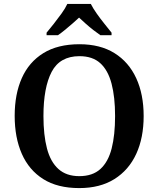

<svg xmlns="http://www.w3.org/2000/svg" viewBox="-20 -951 810 981"><path d="M385 10Q274 10 201 -36Q128 -82 91.5 -165Q55 -248 55 -359Q55 -470 91.5 -552Q128 -634 201.5 -679.5Q275 -725 386 -725Q492 -725 565 -679.5Q638 -634 676 -551.5Q714 -469 714 -358Q714 -247 676 -164.5Q638 -82 564.5 -36Q491 10 385 10ZM385 -51Q453 -51 493 -87.5Q533 -124 550.5 -192.5Q568 -261 568 -358Q568 -455 550 -523.5Q532 -592 492.5 -628Q453 -664 386 -664Q286 -664 244 -584Q202 -504 202 -358Q202 -261 220 -192.5Q238 -124 278.5 -87.5Q319 -51 385 -51ZM218 -784Q234 -803 254.5 -829Q275 -855 294.5 -882Q314 -909 324 -931H444Q455 -909 474 -882Q493 -855 514 -829Q535 -803 550 -784V-771H493Q477 -782 457 -797.5Q437 -813 418 -830Q399 -847 384 -861Q369 -847 349.5 -830Q330 -813 311 -797.5Q292 -782 276 -771H218Z"/></svg>

Font: Noto Serif Hebrew SemiBold
Style: Regular
Weight: 600
Version: Version 2.003